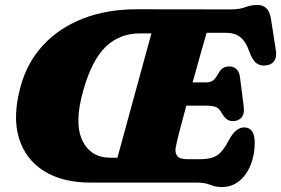

<svg xmlns="http://www.w3.org/2000/svg" viewBox="-20 -738 1136 776"><path d="M777.5 0H346.5Q232.5 0 157.5 -47Q82.5 -94 56.2 -181.2Q30 -268.5 63.5 -389.5Q90 -486.5 155 -556.2Q220 -626 316.8 -663.5Q413.5 -701 536 -700.5L913 -700Q947.5 -700 971.5 -709Q995.5 -718 1019.5 -718Q1066.5 -718 1075 -663L1095 -534Q1099 -508 1088.8 -492.5Q1078.5 -477 1058 -474Q1034.5 -470 1017.2 -482Q1000 -494 986.5 -532.5Q973.5 -570 951.2 -587.8Q929 -605.5 892 -605.5H815Q807 -578 791.5 -523Q776 -468 758.5 -405H815Q829 -405 839.2 -411.5Q849.5 -418 862.5 -441Q871.5 -457 881.8 -463.2Q892 -469.5 905.5 -469.5Q925.5 -469.5 936.8 -457.5Q948 -445.5 950 -425L965 -308Q969 -277.5 956 -263Q943 -248.5 921 -248.5Q905 -248.5 894.5 -257.8Q884 -267 877 -279.5Q866 -300.5 851.8 -305.8Q837.5 -311 811.5 -311H733Q717.5 -254.5 705.8 -209Q694 -163.5 690.5 -144Q686 -121.5 696 -108Q706 -94.5 738 -94.5H785Q816 -94.5 836.5 -100.5Q857 -106.5 872.5 -122.8Q888 -139 904 -170Q932 -223 966.5 -223Q1009.5 -223 1009.5 -161Q1009.5 -112.5 993.2 -71.8Q977 -31 947 -6.5Q917 18 876.5 18Q852 18 829.8 9Q807.5 0 777.5 0ZM316.5 -372.5Q279 -240.5 312.8 -170.5Q346.5 -100.5 426 -100.5H454.5L592 -603H545Q464 -603 407.8 -549.5Q351.5 -496 316.5 -372.5Z"/></svg>

Font: Fraunces 72pt SuperSoft Black
Style: Italic
Weight: 900
Italic angle: -16°
Version: Version 1.000;[b76b70a41]